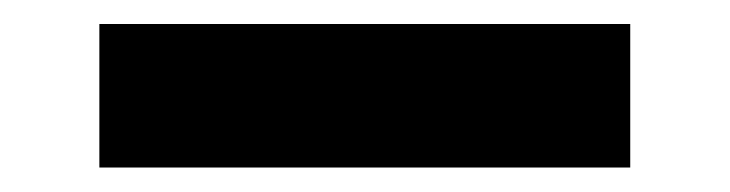

<svg xmlns="http://www.w3.org/2000/svg" viewBox="-20 -448 608 160"><path d="M505.2 -428V-308.4H62.8V-428Z"/></svg>

Font: SUIT Variable
Style: Regular
Weight: 400
Designer: Sunn Youn; Korean Glyphs from Source Han Sans (Sandoll Communications; Soo-young Jang, Joo-yeon Kang)
Foundry: Sunn
Version: Version 1.150;FEAKit 1.0